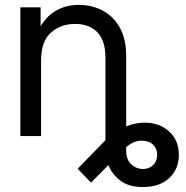

<svg xmlns="http://www.w3.org/2000/svg" viewBox="-20 -545 743 769"><path d="M552.7 204.1Q495.1 204.1 461.7 178.2Q428.2 152.3 414.1 116.2L344.7 186.5L291 130.9L402.3 16.6V-314.5Q402.3 -381.3 370.4 -415.3Q338.4 -449.2 280.3 -449.2Q224.1 -449.2 184.3 -414.6Q144.5 -379.9 144.5 -301.8V0H61.5V-515.6H142.6V-439.9Q169.4 -483.9 208.3 -504.6Q247.1 -525.4 295.9 -525.4Q348.1 -525.4 391.1 -502.7Q434.1 -480 459.7 -434.6Q485.4 -389.2 485.4 -320.3V-39.1Q522.9 -53.7 559.6 -53.7Q618.2 -53.7 657.2 -18.6Q696.3 16.6 696.3 75.2Q696.3 132.8 657.5 168.5Q618.7 204.1 552.7 204.1ZM485.4 44.4V58.6Q485.4 94.2 505.6 113Q525.9 131.8 552.7 131.8Q578.1 131.8 593.8 115.7Q609.4 99.6 609.4 75.2Q609.4 52.7 596.4 37.8Q583.5 22.9 561.5 19.5Q538.1 16.1 519.3 23.4Q500.5 30.8 485.4 44.4Z"/></svg>

Font: Inter Display
Style: Regular
Weight: 400
Designer: Rasmus Andersson
Foundry: rsms
Version: Version 4.001;git-9221beed3